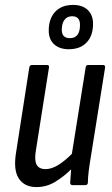

<svg xmlns="http://www.w3.org/2000/svg" viewBox="-20 -752 454 780"><path d="M128 8Q79 8 56 -27.5Q33 -63 46 -137L99 -478Q101 -488 110 -488H170Q181 -488 179 -478L126 -142Q119 -102 128.5 -83.5Q138 -65 165 -65Q189 -65 215.5 -81Q242 -97 272 -127L328 -478Q329 -488 338 -488H398Q408 -488 407 -478L350 -121Q344 -86 340.5 -58Q337 -30 337 -10Q336 0 327 0H275Q265 0 265 -10Q266 -22 267 -36Q268 -50 269 -64Q236 -32 202 -12Q168 8 128 8ZM259 -552Q222 -552 200 -572Q178 -592 178 -628Q178 -676 204 -704Q230 -732 277 -732Q315 -732 336.5 -711.5Q358 -691 358 -655Q358 -607 332 -579.5Q306 -552 259 -552ZM264 -597Q305 -597 305 -651Q305 -686 273 -686Q253 -686 242 -671.5Q231 -657 231 -631Q231 -597 264 -597Z"/></svg>

Font: Sofia Sans Condensed Medium
Style: Italic
Weight: 500
Italic angle: -9°
Designer: Botio Nikoltchev, Ani Petrova
Foundry: lettersoup
Version: Version 4.101; ttfautohint (v1.8.4.7-5d5b)